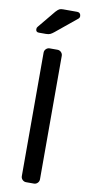

<svg xmlns="http://www.w3.org/2000/svg" viewBox="-100 -949 467 989"><g transform="rotate(10 133.5 -455.0)"><path d="M146 -910H220Q229 -910 234 -904.5Q239 -899 239 -890Q239 -883 234 -878L123 -787Q112 -778 103.5 -774Q95 -770 81 -770H44Q28 -770 28 -786Q28 -794 33 -799L109 -891Q120 -903 127 -906.5Q134 -910 146 -910ZM86 -27V-673Q86 -684 94 -692Q102 -700 113 -700H154Q165 -700 173 -692Q181 -684 181 -673V-27Q181 -16 173 -8Q165 0 154 0H113Q102 0 94 -8Q86 -16 86 -27Z"/></g></svg>

Font: Contemporary
Style: Regular
Weight: 400
Designer: Victor Tran
Foundry: Victor Tran
Version: Version 1.100